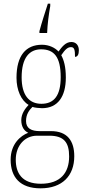

<svg xmlns="http://www.w3.org/2000/svg" viewBox="-20 -786 467 1047"><path d="M195 -616V-606H237C239 -656 246 -708 254 -753V-766H241C228 -726 206 -658 195 -616ZM201 241C320 241 385 172 385 66C385 -17 348 -71 258 -71H197C152 -71 122 -85 122 -126C122 -163 139 -185 157 -203C167 -199 194 -196 209 -196C295 -196 339 -259 339 -363C339 -423 328 -459 314 -485C335 -516 349 -529 367 -529C386 -529 389 -513 389 -476C403 -476 410 -489 410 -512C410 -536 397 -557 369 -557C337 -557 317 -529 299 -505C281 -525 248 -542 209 -542C121 -542 70 -483 70 -362C70 -295 95 -238 136 -214C119 -196 96 -167 96 -131C96 -92 114 -71 134 -62C92 -46 38 -1 38 85C38 180 89 241 201 241ZM206 -220C137 -220 98 -269 98 -364C98 -472 141 -517 204 -517C274 -517 311 -477 311 -365C311 -265 275 -220 206 -220ZM203 216C98 216 66 156 66 85C66 7 116 -46 182 -46H249C329 -46 357 -9 357 67C357 156 310 216 203 216Z"/></svg>

Font: Noto Serif Devanagari Condensed Thin
Style: Regular
Weight: 100
Width: 3
Designer: Universal Thirst, Indian Type Foundry and the Monotype Design Team
Foundry: Monotype Imaging Inc.
Version: Version 2.004